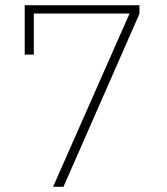

<svg xmlns="http://www.w3.org/2000/svg" viewBox="-20 -718 640 738"><path d="M184 0 478 -666H110V-508H75V-698H516V-665L224 0Z"/></svg>

Font: IBM Plex Sans Hebrew ExtraLight
Style: Regular
Weight: 200
Designer: Mike Abbink, Paul van der Laan, Pieter van Rosmalen, Yanek Iontef
Foundry: Bold Monday
Version: Version 1.2